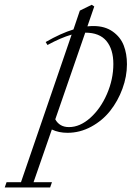

<svg xmlns="http://www.w3.org/2000/svg" viewBox="-134 -556 596 820"><path d="M154.3 11.2Q116.7 11.2 87.4 -2.9L9.3 222.2H87.9L80.1 244.6H-113.8L-106 222.2H-44.4L171.9 -408.2Q126 -395 68.8 -363.8L61 -376.5Q126.5 -414.1 179.7 -430.2L207 -510.7L257.8 -535.6L268.6 -528.3L239.3 -443.4Q252.4 -444.8 265.1 -444.8Q314 -444.8 347.2 -421.4Q380.4 -397.9 394.3 -362.3Q408.2 -326.7 408.2 -281.7Q408.2 -229.5 388.9 -177Q369.6 -124.5 336.7 -82.8Q303.7 -41 255.6 -14.9Q207.5 11.2 154.3 11.2ZM230.5 -416.5H230L102.1 -46.4Q120.1 -13.2 160.6 -13.2Q207.5 -13.2 251.7 -52.7Q295.9 -92.3 323 -155Q350.1 -217.8 350.1 -282.7Q350.1 -345.2 320.6 -380.9Q291 -416.5 230.5 -416.5Z"/></svg>

Font: Elstob Light
Style: Italic
Weight: 300
Italic angle: -20°
Designer: Peter S. Baker
Version: Version 1.015